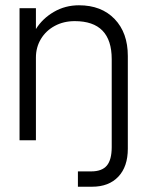

<svg xmlns="http://www.w3.org/2000/svg" viewBox="-20 -531 558 727"><path d="M54 -500H116V-421Q141 -461 184 -486Q227 -511 279 -511Q364 -511 414 -459Q464 -407 464 -319V32Q464 100 428 138Q392 176 329 176H275V118H325Q366 118 384.5 96Q403 74 403 26V-307Q403 -451 263 -451Q221 -451 187.5 -433Q154 -415 135 -383.5Q116 -352 116 -313V0H54Z"/></svg>

Font: Overused Grotesk Book
Style: Regular
Weight: 350
Version: Version 0.003